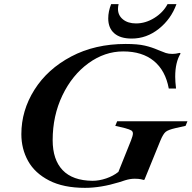

<svg xmlns="http://www.w3.org/2000/svg" viewBox="-20 -895 924 926"><path d="M83 -248Q83 -362 146 -462Q209 -562 323.5 -622.5Q438 -683 586 -683Q644 -683 678.5 -675Q713 -667 742 -654Q766 -644 779.5 -639.5Q793 -635 812 -635Q827 -635 847 -640L851 -637Q825 -595 825 -525Q825 -502 829 -468H794Q778 -555 722 -601Q666 -647 574 -647Q485 -647 406.5 -590Q328 -533 281 -435Q234 -337 234 -219Q234 -125 282 -74.5Q330 -24 426 -23Q458 -23 492 -34.5Q526 -46 551 -66L612 -218Q621 -241 621 -251Q621 -261 613 -266Q605 -271 583 -277L536 -288L545 -310H884L875 -288L826 -277Q791 -269 779 -259Q767 -249 754 -218L677 -29L674 -27Q670 -28 659.5 -30.5Q649 -33 629 -33Q608 -33 583.5 -25.5Q559 -18 554 -16Q466 11 390 11Q286 11 217 -24.5Q148 -60 115.5 -118.5Q83 -177 83 -248ZM502 -806Q502 -840 516 -875H552Q549 -863 549 -852Q549 -821 573 -801.5Q597 -782 636 -782Q682 -782 724.5 -808.5Q767 -835 788 -875H831Q805 -803 746 -756Q687 -709 615 -709Q560 -709 531 -734.5Q502 -760 502 -806Z"/></svg>

Font: Ibarra Real Nova
Style: Bold Italic
Weight: 700
Italic angle: -22°
Designer: Jose Maria Ribagorda & Octavio Pardo
Foundry: Octavio Pardo
Version: Version 1.014